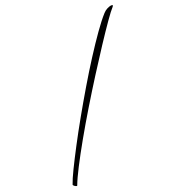

<svg xmlns="http://www.w3.org/2000/svg" viewBox="-195 -874 1115 1148"><g transform="rotate(-30 363.0 -299.5)"><path d="M10 117Q5 117 -3 109Q-11 101 -9 97Q6 69 42 19.5Q78 -30 127.5 -94Q177 -158 235 -228.5Q293 -299 354 -370Q415 -441 473.5 -504.5Q532 -568 582.5 -618Q633 -668 669 -696Q683 -707 698 -711.5Q713 -716 723 -716Q735 -716 735 -711Q735 -709 730 -704Q709 -688 665 -644Q621 -600 562.5 -538Q504 -476 437.5 -403Q371 -330 304.5 -254Q238 -178 179.5 -107Q121 -36 77 22Q33 80 12 116Q11 117 10 117Z"/></g></svg>

Font: Inspiration
Style: Regular
Weight: 400
Designer: Robert E. Leuschke
Foundry: Robert E. Leuschke
Version: Version 2.010; ttfautohint (v1.8.3)